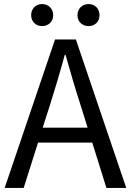

<svg xmlns="http://www.w3.org/2000/svg" viewBox="-20 -929 647 949"><path d="M227 -410C253 -493 277 -572 300 -658H304C328 -573 351 -493 378 -410L413 -298H191ZM3 0H97L168 -224H436L506 0H604L355 -734H252ZM188 -800C219 -800 243 -822 243 -854C243 -886 219 -909 188 -909C157 -909 134 -886 134 -854C134 -822 157 -800 188 -800ZM418 -800C449 -800 472 -822 472 -854C472 -886 449 -909 418 -909C386 -909 363 -886 363 -854C363 -822 386 -800 418 -800Z"/></svg>

Font: Microsoft YaHei
Style: Regular
Weight: 400
Designer: Ryoko NISHIZUKA 西塚涼子 (kana, bopomofo & ideographs); Paul D. Hunt (Latin, Greek & Cyrillic); Sandoll Communications 산돌커뮤니
Foundry: Adobe
Version: Version 2.001;hotconv 1.0.111;makeotfexe 2.5.65597